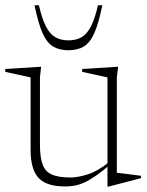

<svg xmlns="http://www.w3.org/2000/svg" viewBox="-25 -697 556 728"><path d="M126.5 -148.5Q126.5 -100 136.8 -72.8Q147 -45.5 172.5 -34.8Q198 -24 242.5 -24Q270 -24 308 -36Q346 -48 386.5 -81L395.5 -75.5Q363 -47.5 338.5 -30.5Q314 -13.5 294.2 -4.8Q274.5 4 257 7Q239.5 10 222 10Q150.5 10 120.8 -22.8Q91 -55.5 91 -129V-403.5L-5 -424.5V-435.5L131 -444L126.5 -404ZM382.5 10.5V-71.5V-403.5L286.5 -424.5V-435.5L423 -444L418 -404V-42Q422.5 -41.5 434 -40Q445.5 -38.5 460.2 -36.8Q475 -35 488.2 -33.2Q501.5 -31.5 509.5 -30.5V-21.5L387 10.5ZM234.5 -544Q263.5 -544 284 -555.8Q304.5 -567.5 319.5 -596.2Q334.5 -625 346.5 -677H363Q349 -608 332.5 -571.2Q316 -534.5 292.5 -520.5Q269 -506.5 234.5 -506.5Q200 -506.5 176.5 -520.5Q153 -534.5 136.5 -571.2Q120 -608 106 -677H122.5Q134.5 -625 149.5 -596.2Q164.5 -567.5 185 -555.8Q205.5 -544 234.5 -544Z"/></svg>

Font: Newsreader 24pt ExtraLight
Style: Regular
Weight: 250
Designer: Hugues Gentile
Foundry: Production Type
Version: Version 1.003